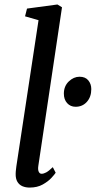

<svg xmlns="http://www.w3.org/2000/svg" viewBox="-20 -838 433 868"><path d="M153.2 -87.9Q150.7 -70.9 155.1 -61.6Q159.5 -52.4 168 -52.4Q177.2 -52.4 188.7 -58.5Q200.2 -64.6 218.7 -82.3L231.7 -57.1Q227.2 -49.9 212.5 -33.8Q197.7 -17.7 173.1 -3.9Q148.5 10 113.8 10Q96.1 10 81.5 3.9Q67 -2.3 58.7 -16.1Q50.4 -29.9 50.8 -52.1Q50.8 -56.3 51.3 -62.7Q51.9 -69 52.7 -75.6Q53.5 -82.2 54 -86.4L154.2 -746.7L93.2 -764.2L102.1 -799.2L239.6 -817.7L260.3 -805.1ZM268.7 -415.1Q268.9 -448.7 291 -469.9Q313.2 -491.1 339.6 -491.1Q365.7 -491.1 379.2 -474.7Q392.7 -458.4 392.7 -435.1Q392.7 -400 372.8 -377.6Q352.9 -355.3 321.8 -355.3Q298.4 -355.3 283.5 -371.8Q268.6 -388.3 268.7 -415.1Z"/></svg>

Font: Merriweather Light
Style: Italic
Weight: 300
Italic angle: -7.8°
Designer: Eben Sorkin
Foundry: Eben Sorkin
Version: Version 2.101